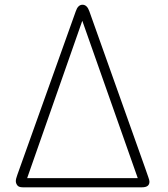

<svg xmlns="http://www.w3.org/2000/svg" viewBox="-20 -798 716 818"><path d="M616.7 -23.9Q616.7 0 585 0H76.7Q60.1 0 53.7 -8.5Q47.4 -17.1 47.4 -26.4Q47.4 -35.6 53.7 -52.7L302.7 -749.5Q312 -777.8 331.5 -777.8Q351.1 -777.8 360.8 -749.5L597.2 -85.4Q606.9 -56.6 611.8 -43.5Q616.7 -30.3 616.7 -23.9ZM566.9 -39.1 330.6 -709.5 95.7 -39.1Z"/></svg>

Font: Limelight
Style: Regular
Weight: 400
Designer: Nicole Fally
Foundry: Nicole Fally
Version: Version 1.002